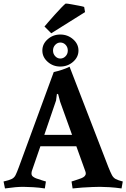

<svg xmlns="http://www.w3.org/2000/svg" viewBox="-29 -1050 710 1079"><path d="M-9 -30Q22 -37 36.5 -44Q51 -51 58.5 -66Q66 -81 77 -111L273 -645Q296 -650 320 -658Q344 -666 362 -675L580 -111Q592 -81 600 -66Q608 -51 621 -44Q634 -37 661 -30L654 9Q620 4 587 2Q554 0 533 0Q518 0 491 1Q464 2 434 4Q404 6 379 9L373 -30Q373 -30 392 -36Q411 -42 427 -48Q453 -58 453 -75Q453 -82 450 -89L400 -228H198L150 -89Q149 -85 148.5 -82Q148 -79 148 -75Q148 -65 154.5 -59Q161 -53 173 -48Q189 -42 209 -36Q229 -30 229 -30L223 9Q191 4 157 2Q123 0 102 0Q81 0 57.5 2Q34 4 -1 9ZM286 -485 220 -292H376L309 -478L298 -520L291 -523ZM269 -766Q269 -747 281.4 -734Q293.7 -721 309.9 -721Q327 -721 339.5 -734Q352 -746.9 352 -766Q352 -785 339.8 -798Q327.5 -811 310 -811Q293.8 -811 281.4 -798Q269 -785.1 269 -766ZM209 -766Q209 -803.1 239 -829.5Q269 -856 309.5 -856Q351.2 -856 381.6 -829.5Q412 -803.1 412 -766Q412 -729 381.6 -702.5Q351.2 -676 309.5 -676Q269 -676 239 -702.5Q209 -729 209 -766ZM444 -1011 449 -982 259 -863 221 -901Q225 -906 241.5 -925Q258 -944 278.5 -967Q299 -990 316.5 -1008Q334 -1026 340 -1030Q350 -1030 371.5 -1026Q393 -1022 414.5 -1018Q436 -1014 444 -1011Z"/></svg>

Font: Buenard
Style: Regular
Weight: 400
Version: Version 2.000